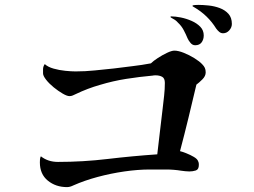

<svg xmlns="http://www.w3.org/2000/svg" viewBox="-20 -818 1040 785"><path d="M821 -522Q821 -507 807.5 -493.5Q794 -480 783 -472Q767 -404 750.5 -336Q734 -268 716 -200Q725 -198 741.5 -191.5Q758 -185 772.5 -176.5Q787 -168 790 -159Q792 -155 792.5 -152Q793 -149 793 -144Q793 -125 780.5 -121Q768 -117 754 -117Q747 -117 737.5 -118Q728 -119 721 -120Q691 -125 658.5 -125Q626 -125 593 -125Q544 -125 488.5 -117Q433 -109 379 -94.5Q325 -80 280 -60Q266 -53 254 -53Q208 -53 175.5 -79.5Q143 -106 143 -154Q143 -160 143.5 -166.5Q144 -173 147 -179Q176 -156 217 -156Q319 -156 420 -168Q521 -180 623 -187Q628 -234 634 -281Q640 -328 645 -374Q648 -400 651 -426.5Q654 -453 654 -479Q654 -498 643 -504Q632 -510 616 -510Q608 -510 605 -509Q550 -504 496 -495.5Q442 -487 389 -471Q364 -464 339 -454.5Q314 -445 289 -433Q283 -430 277 -427.5Q271 -425 264 -425Q254 -425 236 -435.5Q218 -446 199.5 -461Q181 -476 168.5 -492Q156 -508 156 -518V-535Q156 -546 163 -556Q176 -544 199 -537.5Q222 -531 247 -528.5Q272 -526 289 -526Q328 -526 367 -530Q406 -534 445 -538Q483 -543 521.5 -547.5Q560 -552 597 -559Q607 -569 625.5 -581Q644 -593 663 -602Q682 -611 693 -611Q709 -611 731.5 -602Q754 -593 775 -580Q796 -567 807 -555Q814 -548 817.5 -540.5Q821 -533 821 -522ZM813 -673Q813 -657 804.5 -645Q796 -633 778 -633Q767 -633 759 -642.5Q751 -652 747 -661Q740 -678 731 -695Q722 -712 708 -725Q702 -732 695.5 -736.5Q689 -741 681 -745Q677 -747 677 -749Q677 -751 680 -751Q697 -751 719.5 -746.5Q742 -742 763.5 -732.5Q785 -723 799 -708.5Q813 -694 813 -673ZM928 -720Q928 -706 917.5 -694Q907 -682 892 -682Q883 -682 876 -688Q869 -694 864 -701Q830 -756 773 -789Q772 -790 769.5 -791Q767 -792 767 -794Q767 -797 777.5 -797.5Q788 -798 791 -798Q810 -798 833.5 -795.5Q857 -793 878.5 -785Q900 -777 914 -761.5Q928 -746 928 -720Z"/></svg>

Font: Kaisei Tokumin Medium
Style: Regular
Weight: 500
Designer: Font-Kai, 金井和夫
Foundry: KAZUO KANAI
Version: Version 5.003